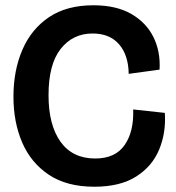

<svg xmlns="http://www.w3.org/2000/svg" viewBox="-20 -694 667 728"><path d="M338 14Q233 14 165 -31.5Q97 -77 64 -154Q31 -231 31 -327Q31 -427 65 -505.5Q99 -584 166 -629Q233 -674 334 -674Q421 -674 478 -641Q535 -608 562 -553Q589 -498 585 -430L468 -414Q467 -485 431.5 -526Q396 -567 331 -567Q256 -567 210 -508.5Q164 -450 164 -333Q164 -220 209.5 -156.5Q255 -93 341 -93Q417 -93 452.5 -144Q488 -195 485 -279L605 -266Q610 -191 583.5 -127Q557 -63 496 -24.5Q435 14 338 14Z"/></svg>

Font: Bricolage Grotesque 96pt SemiBold
Style: Regular
Weight: 600
Designer: Mathieu Triay
Foundry: Atelier Triay
Version: Version 1.001; ttfautohint (v1.8.4.7-5d5b);gftools[0.9.33.de